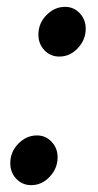

<svg xmlns="http://www.w3.org/2000/svg" viewBox="-20 -531 285 560"><path d="M88 -136Q113 -136 130.5 -117.5Q148 -99 148 -72Q148 -40 125 -15.5Q102 9 71 9Q45 9 27.5 -9.5Q10 -28 10 -55Q10 -88 33.5 -112Q57 -136 88 -136ZM170 -511Q195 -511 212.5 -492.5Q230 -474 230 -447Q230 -415 207 -390.5Q184 -366 153 -366Q127 -366 109.5 -384.5Q92 -403 92 -430Q92 -463 115.5 -487Q139 -511 170 -511Z"/></svg>

Font: Red Hat Text Medium
Style: Italic
Weight: 500
Italic angle: -12°
Designer: Pentagram / MCKL
Foundry: Pentagram / MCKL
Version: Version 1.003; Red Hat Text Medium Italic